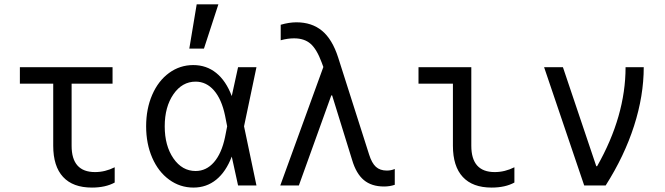

<svg xmlns="http://www.w3.org/2000/svg" viewBox="-20 -847 3038 877"><path d="M307.1 -181.2Q307.1 -61 414.1 -61Q460.4 -61 503.9 -83V-13.2Q461.9 9.8 399.9 9.8Q313 9.8 268.1 -38.8Q223.1 -87.4 223.1 -181.2V-464.8H70.8V-540H494.1V-464.8H307.1Z M862.8 -549.8Q922.9 -549.8 967.5 -513.9Q1012.2 -478 1038.6 -408.2L1067.4 -540H1151.4L1094.7 -270L1151.4 0H1067.4L1038.6 -131.8Q1012.2 -62.5 967.8 -26.4Q923.3 9.8 863.8 9.8Q802.2 9.8 752.7 -26.4Q703.1 -62.5 675.3 -126.5Q647.5 -190.4 647.5 -270Q647.5 -350.1 675.3 -414.1Q703.1 -478 752.4 -513.9Q801.8 -549.8 862.8 -549.8ZM1007.8 -220.2 1017.6 -270 1007.8 -319.8Q992.2 -394 957.3 -434.1Q922.4 -474.1 873.5 -474.1Q812 -474.1 772.2 -416.5Q732.4 -358.9 732.4 -270Q732.4 -181.2 772.2 -123.5Q812 -65.9 873.5 -65.9Q922.4 -65.9 957.3 -106Q992.2 -146 1007.8 -220.2ZM977.5 -827.1 911.6 -625H844.7L878.4 -827.1Z M1260.3 0 1457 -541 1449.2 -562Q1426.8 -622.6 1398.4 -647.2Q1370.1 -671.9 1323.2 -671.9Q1293.9 -671.9 1262.2 -663.1V-733.9Q1300.8 -745.1 1334 -745.1Q1404.3 -745.1 1450.9 -706.5Q1497.6 -668 1524.4 -585L1666 -141.1Q1678.2 -102.1 1697 -85Q1715.8 -67.9 1747.1 -67.9Q1766.6 -67.9 1783.2 -75.2V-2.9Q1760.3 4.9 1734.4 4.9Q1677.2 4.9 1642.1 -24.4Q1606.9 -53.7 1588.4 -116.2L1497.1 -411.1H1493.2L1345.2 0Z M2132.8 -540V-181.2Q2132.8 -61 2239.7 -61Q2286.1 -61 2329.6 -83V-13.2Q2287.6 9.8 2225.6 9.8Q2138.7 9.8 2093.8 -38.8Q2048.8 -87.4 2048.8 -181.2V-464.8H1891.6V-540Z M2648.4 0 2465.3 -540H2551.3L2703.6 -87.9H2707.5Q2837.4 -316.9 2837.4 -540H2920.4Q2920.4 -409.7 2876.2 -272Q2832 -134.3 2746.6 0Z"/></svg>

Font: CommitMono
Style: Regular
Weight: 400
Monospace: yes
Designer: Eigil Nikolajsen
Foundry: Eigil Nikolajsen
Version: Version 1.143